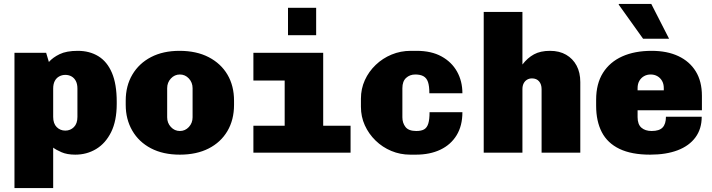

<svg xmlns="http://www.w3.org/2000/svg" viewBox="-20 -781 3640 982"><path d="M54 181V-511H216L230 -464Q250 -487 285 -504Q320 -521 378 -521Q438 -521 483 -493.5Q528 -466 552.5 -408.5Q577 -351 577 -261V-250Q577 -163 548.5 -105.5Q520 -48 472 -19Q424 10 365 10Q323 10 294.5 -2.5Q266 -15 252 -26V181ZM314 -113Q340 -113 358 -131Q376 -149 376 -183V-328Q376 -351 368 -366.5Q360 -382 346 -390Q332 -398 314 -398Q297 -398 282.5 -390Q268 -382 260 -366.5Q252 -351 252 -328V-183Q252 -149 270 -131Q288 -113 314 -113Z M900 10Q814 10 752 -22.5Q690 -55 656.5 -113Q623 -171 623 -245V-266Q623 -342 657 -399.5Q691 -457 752.5 -489Q814 -521 898 -521Q985 -521 1047.5 -488.5Q1110 -456 1143.5 -399Q1177 -342 1177 -266V-245Q1177 -168 1143 -110.5Q1109 -53 1047 -21.5Q985 10 900 10ZM900 -111Q927 -111 946 -131.5Q965 -152 965 -181V-330Q965 -359 946 -379.5Q927 -400 900 -400Q873 -400 854 -379.5Q835 -359 835 -330V-181Q835 -152 854 -131.5Q873 -111 900 -111Z M1436 0V-369H1276V-511H1633V0ZM1276 0V-138H1773V0ZM1453 -601V-741H1597V-601Z M2078 10Q2027 10 1981.5 -9Q1936 -28 1901 -62Q1866 -96 1846 -140Q1826 -184 1826 -235V-276Q1826 -327 1846 -371Q1866 -415 1901.5 -449Q1937 -483 1983 -502Q2029 -521 2081 -521H2111Q2186 -521 2238 -492.5Q2290 -464 2317.5 -415Q2345 -366 2345 -304H2176Q2176 -341 2169 -361.5Q2162 -382 2146 -391Q2130 -400 2104 -400Q2076 -400 2057 -382.5Q2038 -365 2038 -330V-181Q2038 -152 2054 -131.5Q2070 -111 2109 -111Q2135 -111 2149.5 -119.5Q2164 -128 2170.5 -149Q2177 -170 2177 -207H2345Q2345 -138 2315.5 -89.5Q2286 -41 2232.5 -15.5Q2179 10 2107 10Z M2454 0V-720H2652V-451Q2678 -485 2711 -503Q2744 -521 2793 -521Q2841 -521 2875.5 -501Q2910 -481 2929 -445.5Q2948 -410 2948 -361V0H2750V-325Q2750 -350 2737 -365Q2724 -380 2701 -380Q2686 -380 2675 -373Q2664 -366 2658 -354Q2652 -342 2652 -325V0Z M3305 10Q3210 10 3148.5 -19.5Q3087 -49 3058 -105Q3029 -161 3029 -240V-271Q3029 -353 3064 -408.5Q3099 -464 3162.5 -492.5Q3226 -521 3313 -521Q3392 -521 3449.5 -494Q3507 -467 3538.5 -416Q3570 -365 3570 -291V-217H3241V-182Q3241 -145 3260.5 -128Q3280 -111 3313 -111Q3352 -111 3369 -129Q3386 -147 3386 -184H3569Q3569 -122 3537 -78.5Q3505 -35 3446 -12.5Q3387 10 3305 10ZM3241 -319H3375V-330Q3375 -352 3366 -367.5Q3357 -383 3342 -391.5Q3327 -400 3308 -400Q3289 -400 3274 -391.5Q3259 -383 3250 -367.5Q3241 -352 3241 -330ZM3269 -583 3144 -758 3146 -761H3311L3402 -583Z"/></svg>

Font: Chivo Mono Black
Style: Regular
Weight: 900
Designer: Hector Gatti
Foundry: Omnibus-Type
Version: Version 1.008